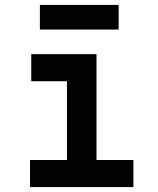

<svg xmlns="http://www.w3.org/2000/svg" viewBox="-20 -760 640 780"><path d="M102 0H522V-110H372V-540H107V-430H252V-110H102ZM142 -640H462V-740H142Z"/></svg>

Font: CommitMono
Style: Bold
Weight: 700
Monospace: yes
Designer: Eigil Nikolajsen
Foundry: Eigil Nikolajsen
Version: Version 1.143